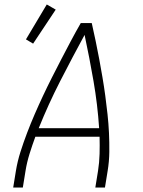

<svg xmlns="http://www.w3.org/2000/svg" viewBox="-20 -838 640 858"><path d="M39 0 51 -74Q58 -117 71.5 -159.5Q85 -202 101 -244Q117 -286 135 -327.5Q153 -369 172.5 -410.5Q192 -452 212.5 -492.5Q233 -533 254 -573.5Q275 -614 296.5 -654.5Q318 -695 341 -735H390Q399 -695 407.5 -654.5Q416 -614 423.5 -573.5Q431 -533 438 -492Q445 -451 450.5 -410Q456 -369 460.5 -327.5Q465 -286 467 -244Q469 -202 468.5 -159Q468 -116 461 -74L449 0H406L418 -74Q424 -112 425 -150.5Q426 -189 425 -227H138Q124 -189 112 -150.5Q100 -112 94 -74L82 0ZM423 -265Q416 -371 398 -475Q380 -579 358 -682Q302 -579 249 -475.5Q196 -372 153 -265ZM128 -643 96 -662 189 -818 229 -795Z"/></svg>

Font: Iosevka Curly XLtExObl
Style: Regular
Weight: 200
Width: 7
Italic angle: -9°
Monospace: yes
Designer: Belleve Invis
Foundry: Belleve Invis
Version: Version 11.0.1; ttfautohint (v1.8.3)